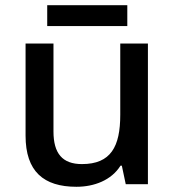

<svg xmlns="http://www.w3.org/2000/svg" viewBox="-20 -706 670 736"><path d="M468 -686H161V-606H468ZM547 -539H441V-266C441 -144 405 -77 294 -77C219 -77 185 -118 185 -202V-539H78V-186C78 -49 147 10 273 10C341 10 407 -15 442 -71H447L462 0H547Z"/></svg>

Font: Noto Sans Gunjala Gondi Medium
Style: Regular
Weight: 500
Designer: Ek Type
Foundry: Ek Type
Version: Version 1.004